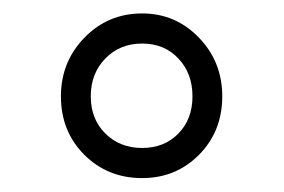

<svg xmlns="http://www.w3.org/2000/svg" viewBox="-20 -741 418 283"><path d="M69.8 -599.1Q69.8 -649.9 104.5 -685.5Q139.2 -721.2 189.5 -721.2Q238.8 -721.2 273.2 -685.5Q307.6 -649.9 307.6 -599.1Q307.6 -547.4 273.4 -512.9Q239.3 -478.5 189.5 -478.5Q138.7 -478.5 104.2 -512.9Q69.8 -547.4 69.8 -599.1ZM113.8 -599.1Q113.8 -565.4 135.3 -544.2Q156.7 -522.9 189.5 -522.9Q222.2 -522.9 242.9 -544.2Q263.7 -565.4 263.7 -599.1Q263.7 -632.8 242.9 -654.8Q222.2 -676.8 189.5 -676.8Q156.7 -676.8 135.3 -654.8Q113.8 -632.8 113.8 -599.1Z"/></svg>

Font: Franko
Style: Light
Weight: 300
Designer: Google
Version: Version 1.200310; 2013